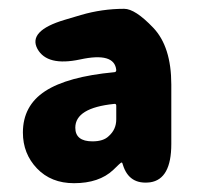

<svg xmlns="http://www.w3.org/2000/svg" viewBox="-20 -833 453 436"><path d="M148 -417Q96 -417 64 -450.5Q32 -484 32 -532Q32 -593 82.5 -626Q133 -659 239 -669Q244 -669 244 -674Q240 -715 162 -698Q87 -682 65 -722Q43 -763 127 -788L164 -799Q212 -813 262 -813Q287 -813 328 -770Q369 -727 369 -641V-506Q369 -426 321 -419Q273 -413 259 -459Q258 -464 256 -464Q254 -464 237 -447Q205 -417 148 -417ZM190 -512Q215 -512 227 -524Q244 -539 244 -562V-593Q244 -598 239 -597Q151 -588 151 -543Q151 -512 190 -512Z"/></svg>

Font: Resource Han Rounded TW Heavy
Style: Regular
Weight: 900
Designer: Cyano Hao (round all glyphs); Ryoko NISHIZUKA 西塚涼子 (kana, bopomofo & ideographs); Paul D. Hunt (Latin, Greek & Cyrillic)
Foundry: Cyano Hao
Version: 0.990